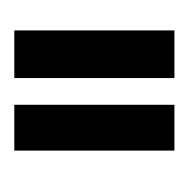

<svg xmlns="http://www.w3.org/2000/svg" viewBox="-18 -697 258 262"><g transform="rotate(90 111.0 -566.0)"><path d="M123 -456.5H185.5V-675H123ZM21.5 -456.5H86.5V-675H21.5Z"/></g></svg>

Font: Anybody SemiExpanded
Style: Regular
Weight: 400
Width: 6
Designer: Tyler Finck
Foundry: Etcetera Type Company
Version: Version 1.113;gftools[0.9.25]